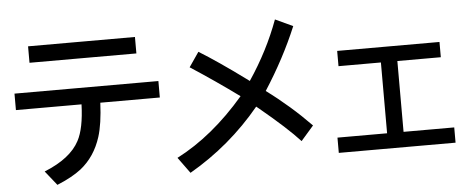

<svg xmlns="http://www.w3.org/2000/svg" viewBox="-55 -958 2860 1163"><g transform="rotate(-5 1375.0 -376.5)"><path d="M39.1 -507.8H914.1V-407.7H552.2Q546.4 -279.3 522 -202.1Q484.9 -85 397 -15.1Q343.3 26.9 250 65.4L180.2 -22Q340.3 -86.4 394 -188.5Q433.1 -261.2 438 -407.7H39.1ZM146 -786.1H795.9V-686H146Z M1170.9 -663.1Q1283.2 -594.2 1446.8 -474.1L1465.8 -460Q1582 -632.8 1649.9 -817.9L1756.8 -768.1Q1677.7 -578.6 1556.6 -391.1Q1699.7 -285.6 1823.7 -158.2L1746.6 -69.8Q1669.9 -153.8 1508.8 -287.1L1490.7 -301.8Q1307.6 -80.1 1059.6 63L988.8 -34.2Q1208.5 -147 1401.9 -373Q1261.7 -475.6 1109.9 -574.2Z M2008.8 -595.2H2630.9V-502.4H2366.7V-71.8H2674.8V21H1964.8V-71.8H2266.6V-502.4H2008.8Z"/></g></svg>

Font: BIZ UDPGothic
Style: Bold
Weight: 700
Designer: TypeBank Co., Ltd.
Foundry: Morisawa Inc.
Version: Version 1.051